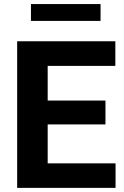

<svg xmlns="http://www.w3.org/2000/svg" viewBox="-20 -911 602 931"><path d="M540.3 0H164.8V-118.9H540.3ZM211.2 0H63.2V-710.9H211.2ZM491.4 -307.7H164.8V-423.4H491.4ZM539.3 -591.5H164.8V-710.9H539.3ZM467.6 -809.6H130.1V-891.3H467.6Z"/></svg>

Font: Heebo
Style: Regular
Weight: 400
Designer: Oded Ezer
Foundry: Ezer Type House
Version: Version 3.100